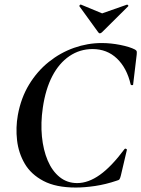

<svg xmlns="http://www.w3.org/2000/svg" viewBox="-20 -829 634 861"><path d="M320 12Q231 12 175 -17.5Q119 -47 91 -95Q63 -143 56.5 -200Q50 -257 60 -313Q74 -390 110.5 -450Q147 -510 199 -551.5Q251 -593 312 -614.5Q373 -636 436 -636Q477 -636 519.5 -627.5Q562 -619 585 -607Q592 -603 593 -599Q594 -595 593 -584L577 -450Q577 -447 572 -447Q567 -447 566 -450Q549 -524 504.5 -566.5Q460 -609 395 -609Q338 -609 291.5 -577.5Q245 -546 214.5 -487.5Q184 -429 172 -346Q162 -278 168 -217Q174 -156 194 -109Q214 -62 247.5 -35Q281 -8 326 -8Q376 -8 428 -45Q480 -82 538 -160Q541 -164 545.5 -161.5Q550 -159 549 -157L522 -42Q519 -30 516 -25.5Q513 -21 504 -19Q454 -2 406.5 5Q359 12 320 12ZM420 -685 336 -801Q335 -803 338 -806.5Q341 -810 344 -808L438 -769L549 -808Q551 -809 554 -806Q557 -803 555 -801L438 -685Q427 -674 420 -685Z"/></svg>

Font: Cormorant Infant Light
Style: Italic
Weight: 300
Italic angle: -10°
Designer: Christian Thalmann (Catharsis Fonts)
Foundry: Catharsis Fonts
Version: Version 4.001